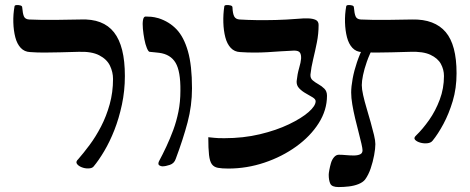

<svg xmlns="http://www.w3.org/2000/svg" viewBox="-20 -671 1903 778"><path d="M39 -646Q40 -650 47.5 -650.5Q55 -651 62.5 -649Q70 -647 70 -641Q72 -616 77 -604.5Q82 -593 98 -592Q123 -591 148 -590.5Q173 -590 210.5 -590.5Q248 -591 306 -592Q352 -594 386 -581Q420 -568 442 -540Q464 -512 475 -468Q486 -424 486 -363Q486 -303 474 -247Q462 -191 443.5 -144Q425 -97 402.5 -59Q380 -21 359 4Q353 11 338.5 11.5Q324 12 310.5 6.5Q297 1 291.5 -7.5Q286 -16 297 -26Q318 -50 343 -83.5Q368 -117 389.5 -158.5Q411 -200 424.5 -248.5Q438 -297 438 -351Q438 -379 425.5 -405Q413 -431 382 -447Q351 -463 298 -461Q257 -460 223 -459Q189 -458 159 -458Q129 -458 102 -460Q79 -461 64 -477Q49 -493 42 -520Q35 -547 34 -580Q33 -613 39 -646Z M638 3Q632 3 625.5 -1Q619 -5 624 -17Q639 -45 654 -77Q669 -109 682 -144Q695 -179 703 -218.5Q711 -258 711 -303Q712 -382 691.5 -416.5Q671 -451 625 -457Q616 -458 606.5 -459Q597 -460 586 -461Q581 -462 575 -476.5Q569 -491 565 -512Q561 -533 559 -554.5Q557 -576 559.5 -590Q562 -604 570 -604Q581 -604 593 -603Q605 -602 623 -597Q666 -583 695.5 -552Q725 -521 741.5 -463.5Q758 -406 758 -313Q758 -243 740 -175Q722 -107 692 -27Q686 -9 668.5 -3Q651 3 638 3Z M905 12Q879 12 863 9Q847 6 838.5 -5.5Q830 -17 827 -43Q824 -69 824 -115Q838 -114 849 -112.5Q860 -111 889 -111Q966 -111 1033 -127Q1100 -143 1151 -167.5Q1202 -192 1230.5 -217Q1259 -242 1259 -261Q1259 -269 1247 -276.5Q1235 -284 1219.5 -292.5Q1204 -301 1192.5 -313Q1181 -325 1182 -342Q1185 -371 1192 -395Q1199 -419 1200 -433Q1201 -449 1195.5 -457.5Q1190 -466 1172 -466Q1143 -465 1116.5 -463Q1090 -461 1063.5 -459.5Q1037 -458 1010 -458Q983 -458 953 -460Q930 -461 915 -477Q900 -493 893 -520Q886 -547 885 -580Q884 -613 889 -646Q890 -650 898 -650.5Q906 -651 914 -649Q922 -647 922 -641Q923 -616 929 -604.5Q935 -593 951 -592Q983 -590 1019.5 -589.5Q1056 -589 1097.5 -590Q1139 -591 1189 -595Q1209 -597 1228 -596.5Q1247 -596 1259 -590.5Q1271 -585 1271 -570Q1271 -534 1264 -499Q1257 -464 1249 -431Q1241 -398 1238 -369Q1237 -354 1247 -345.5Q1257 -337 1270.5 -329.5Q1284 -322 1294.5 -311.5Q1305 -301 1305 -283Q1305 -225 1271.5 -172Q1238 -119 1180.5 -77.5Q1123 -36 1051.5 -12Q980 12 905 12Z M1733 -101Q1726 -92 1711.5 -90.5Q1697 -89 1683 -93Q1669 -97 1662 -104.5Q1655 -112 1666 -122Q1693 -148 1719 -185Q1745 -222 1762 -267.5Q1779 -313 1779 -363Q1779 -389 1766.5 -412Q1754 -435 1724 -449Q1694 -463 1642 -461Q1601 -460 1567 -459Q1533 -458 1503 -458Q1473 -458 1446 -460Q1423 -461 1408 -477Q1393 -493 1386 -520Q1379 -547 1378 -580Q1377 -613 1383 -646Q1384 -650 1391.5 -650.5Q1399 -651 1406.5 -649Q1414 -647 1414 -641Q1416 -616 1421 -604.5Q1426 -593 1442 -592Q1467 -591 1492 -590.5Q1517 -590 1554.5 -590.5Q1592 -591 1650 -592Q1696 -593 1730 -580Q1764 -567 1786 -541Q1808 -515 1819 -473.5Q1830 -432 1830 -374Q1830 -313 1814.5 -261.5Q1799 -210 1777 -169Q1755 -128 1733 -101ZM1352 87Q1325 87 1318.5 73.5Q1312 60 1312 37Q1312 31 1314.5 17.5Q1317 4 1321 -10Q1325 -24 1333.5 -34Q1342 -44 1353 -44Q1366 -44 1382 -42.5Q1398 -41 1413.5 -41Q1429 -41 1439 -45.5Q1449 -50 1449 -62Q1449 -69 1444.5 -89Q1440 -109 1433 -135.5Q1426 -162 1419 -191.5Q1412 -221 1407.5 -248Q1403 -275 1403 -296Q1403 -320 1409 -352.5Q1415 -385 1426.5 -419Q1438 -453 1453 -482L1494 -483Q1477 -451 1466.5 -421Q1456 -391 1451 -366.5Q1446 -342 1446 -326Q1446 -310 1451.5 -285.5Q1457 -261 1465.5 -232.5Q1474 -204 1482 -175.5Q1490 -147 1495.5 -124Q1501 -101 1501 -87Q1501 -69 1496 -42Q1491 -15 1482 11.5Q1473 38 1459 57Q1450 68 1432.5 75Q1415 82 1393.5 84.5Q1372 87 1352 87Z"/></svg>

Font: Noto Rashi Hebrew Medium
Style: Regular
Weight: 500
Version: Version 1.006